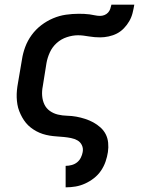

<svg xmlns="http://www.w3.org/2000/svg" viewBox="-20 -587 640 822"><path d="M261 215V123H262Q274 123 287 119.5Q300 116 310 108Q320 100 326 88Q332 76 334 64Q337 48 330.5 34.5Q324 21 311.5 14Q299 7 284 4Q269 1 253.5 -0.5Q238 -2 222.5 -3Q207 -4 192 -6.5Q177 -9 163 -13.5Q149 -18 136 -25Q123 -32 111.5 -41Q100 -50 91 -61Q82 -72 75 -84.5Q68 -97 62.5 -111Q57 -125 54.5 -140Q52 -155 51.5 -170Q51 -185 52.5 -200.5Q54 -216 57 -232L74 -332Q78 -359 88 -386Q98 -413 115.5 -437Q133 -461 156.5 -479Q180 -497 207 -508.5Q234 -520 262 -524Q290 -528 317 -528Q329 -528 340.5 -527.5Q352 -527 363.5 -525.5Q375 -524 386 -521.5Q397 -519 409 -519Q418 -519 427 -522.5Q436 -526 442.5 -533Q449 -540 452 -549Q455 -558 457 -567H555Q552 -549 547.5 -531Q543 -513 533.5 -496.5Q524 -480 510.5 -466Q497 -452 480.5 -443.5Q464 -435 445 -431Q426 -427 409 -427Q397 -427 385 -428Q373 -429 361 -431Q349 -433 337.5 -434.5Q326 -436 314 -436Q291 -436 266.5 -428Q242 -420 223 -403Q204 -386 193.5 -363Q183 -340 179 -317L163 -217Q159 -197 160.5 -177Q162 -157 170 -140Q178 -123 193.5 -112Q209 -101 228 -96.5Q247 -92 267.5 -91.5Q288 -91 307 -87.5Q326 -84 344.5 -78Q363 -72 379.5 -63Q396 -54 410 -41.5Q424 -29 432.5 -12.5Q441 4 443 24Q445 44 442 64Q439 84 432 104.5Q425 125 412.5 143.5Q400 162 382 176Q364 190 344 199Q324 208 303.5 211.5Q283 215 262 215Z"/></svg>

Font: Iosevka SmBd Ex Obl
Style: Regular
Weight: 600
Width: 7
Italic angle: -9°
Monospace: yes
Designer: Belleve Invis
Foundry: Belleve Invis
Version: Version 32.5.0; ttfautohint (v1.8.4)